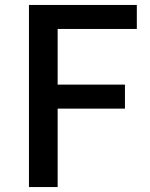

<svg xmlns="http://www.w3.org/2000/svg" viewBox="-20 -756 606 776"><path d="M533 -736V-639H213V-414H485V-317H213V0H97V-736Z"/></svg>

Font: Kinto Sans Med
Style: Regular
Weight: 500
Designer: Authors: Ryoko NISHIZUKA  (kana & ideographs); Paul D. Hunt (Latin, Greek & Cyrillic); Wenlong ZHANG  (bopomofo); Sandol
Foundry: Adobe Systems Incorporated, ookami Inc.
Version: Version 0.001